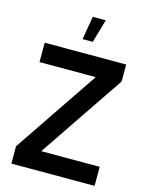

<svg xmlns="http://www.w3.org/2000/svg" viewBox="-133 -991 826 1072"><g transform="rotate(15 280.5 -454.5)"><path d="M521 0H40V-100L370 -588H45V-700H516V-602L183 -110H521ZM244 -774H303L342 -909H267Z"/></g></svg>

Font: Kulim Park
Style: Bold
Weight: 700
Designer: Noponies / Dale Sattler
Foundry: Noponies
Version: Version 1.000; ttfautohint (v1.8.3)